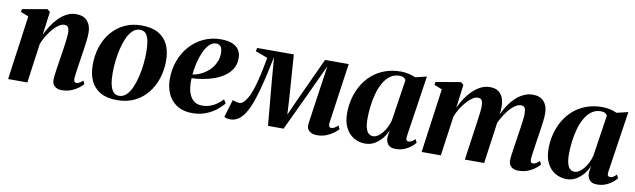

<svg xmlns="http://www.w3.org/2000/svg" viewBox="-37 -923 4407 1332"><g transform="rotate(10 2166.5 -257.5)"><path d="M214.5 -343Q229 -376 249.8 -408.2Q270.5 -440.5 296.8 -467.2Q323 -494 354 -509.8Q385 -525.5 419.5 -525.5Q472.5 -525.5 499 -494.5Q525.5 -463.5 525.5 -412.5Q525.5 -388.5 522.2 -360.2Q519 -332 514.5 -302Q510 -272 505.5 -242Q501.5 -215 496.8 -184.8Q492 -154.5 488.5 -128Q485 -101.5 483.5 -85Q483.5 -67.5 488.8 -61.5Q494 -55.5 501.5 -55.5Q510.5 -55.5 522 -61.2Q533.5 -67 547.5 -80.5L558.5 -57Q548 -44 527.5 -28.2Q507 -12.5 477.2 -0.5Q447.5 11.5 407.5 11.5Q389.5 11.5 374.8 4.5Q360 -2.5 351.2 -16.2Q342.5 -30 342.5 -51.5Q342.5 -61 344.8 -80.2Q347 -99.5 350.5 -123.8Q354 -148 358 -173.5Q362 -199 365.5 -221.5Q369.5 -246 373 -269.8Q376.5 -293.5 379.5 -315.2Q382.5 -337 384.2 -355Q386 -373 386 -385Q386 -403.5 382.8 -415.5Q379.5 -427.5 371.8 -433Q364 -438.5 350 -438.5Q332.5 -438.5 311.8 -424.5Q291 -410.5 271 -387.2Q251 -364 233.8 -335.8Q216.5 -307.5 205.5 -278L167 0H31.5L94 -452L38.5 -474L42 -494.5L216 -525L236 -509Z M880.5 -527Q952 -527 998 -501.2Q1044 -475.5 1066.5 -428Q1089 -380.5 1089 -314.5Q1089 -249.5 1070 -190.5Q1051 -131.5 1014.2 -85.8Q977.5 -40 923.5 -13.5Q869.5 13 800 13Q729 13 683 -13Q637 -39 614.8 -86.8Q592.5 -134.5 592.5 -198Q592 -265 611.2 -324.5Q630.5 -384 667.8 -429.5Q705 -475 758.5 -501Q812 -527 880.5 -527ZM873.5 -495.5Q844.5 -495.5 822.2 -474.2Q800 -453 784.2 -417.5Q768.5 -382 758.2 -338.8Q748 -295.5 743 -250Q738 -204.5 738.5 -165Q738.5 -121 745.5 -88.2Q752.5 -55.5 767.8 -37.2Q783 -19 808.5 -19Q837.5 -19 859.8 -40.2Q882 -61.5 897.8 -97.2Q913.5 -133 923.8 -176.5Q934 -220 938.8 -265Q943.5 -310 943.5 -350Q943.5 -393 937.5 -425.8Q931.5 -458.5 916.8 -477Q902 -495.5 873.5 -495.5Z M1547 -95.5Q1532 -75 1501.8 -50Q1471.5 -25 1428 -7Q1384.5 11 1329 11Q1279 11 1242.5 -5.8Q1206 -22.5 1182.2 -51.8Q1158.5 -81 1147.2 -118Q1136 -155 1136 -195Q1136 -265 1158.5 -325.5Q1181 -386 1222 -431.5Q1263 -477 1318.2 -502.5Q1373.5 -528 1439 -528Q1489 -528 1520.5 -514.2Q1552 -500.5 1566.8 -476.5Q1581.5 -452.5 1581.5 -421.5Q1582 -378 1562.8 -345.8Q1543.5 -313.5 1511.5 -291.2Q1479.5 -269 1440.5 -255.2Q1401.5 -241.5 1360.5 -234.8Q1319.5 -228 1284 -227Q1281.5 -192 1286 -160.5Q1290.5 -129 1302.5 -104.8Q1314.5 -80.5 1335.8 -66.5Q1357 -52.5 1388.5 -52.5Q1419.5 -52.5 1445.8 -62Q1472 -71.5 1493.5 -87.5Q1515 -103.5 1531.5 -121.5ZM1411 -493.5Q1384 -493.5 1362.5 -471.5Q1341 -449.5 1325 -414Q1309 -378.5 1299 -336.2Q1289 -294 1285.5 -253Q1309.5 -256.5 1333.8 -266.5Q1358 -276.5 1380 -292.8Q1402 -309 1418.8 -330.2Q1435.5 -351.5 1445.2 -377.2Q1455 -403 1455 -432.5Q1454.5 -465.5 1443 -479.5Q1431.5 -493.5 1411 -493.5Z M2207.5 11.5Q2172 11.5 2152.2 -7Q2132.5 -25.5 2138 -60.5L2172 -296L2197.5 -472L2123 -311L1973.5 7H1863.5L1835 -310L1822 -470.5Q1809 -407 1796 -348.8Q1783 -290.5 1769.2 -239.5Q1755.5 -188.5 1740.8 -147Q1726 -105.5 1709.5 -75.5Q1685.5 -32 1657.8 -12Q1630 8 1597 8Q1588.5 8 1579.8 6.5Q1571 5 1564.2 2.8Q1557.5 0.5 1554.5 -2L1591.5 -126.5Q1596.5 -125 1605 -122.2Q1613.5 -119.5 1623.2 -117.5Q1633 -115.5 1640.5 -115.5Q1646.5 -115.5 1652.8 -118Q1659 -120.5 1665.5 -125.8Q1672 -131 1678.8 -139.5Q1685.5 -148 1692.5 -159Q1706.5 -180 1719 -215.5Q1731.5 -251 1742.2 -293.5Q1753 -336 1761.5 -378.8Q1770 -421.5 1776.5 -457L1690.5 -488.5L1695.5 -512.5H1954L1976.5 -196L1982 -93L2028 -196L2174 -512.5H2340.5L2280 -89Q2278.5 -76.5 2280.5 -69Q2282.5 -61.5 2287.2 -58.2Q2292 -55 2297 -55Q2307 -55 2319.2 -61.2Q2331.5 -67.5 2344.5 -81L2356 -56Q2345 -43.5 2324.2 -27.8Q2303.5 -12 2274 -0.2Q2244.5 11.5 2207.5 11.5Z M2825 -89.5Q2822.5 -69.5 2827.5 -62.5Q2832.5 -55.5 2842 -55.5Q2852.5 -55.5 2863.5 -61.2Q2874.5 -67 2887.5 -80.5L2899.5 -57Q2888 -42 2868.5 -26.2Q2849 -10.5 2822 0.2Q2795 11 2761.5 11Q2723 11 2707 -11.5Q2691 -34 2694 -65L2701 -109.5Q2690 -81 2667.8 -53.2Q2645.5 -25.5 2615.2 -7.2Q2585 11 2548 11Q2504 11 2467.8 -10.2Q2431.5 -31.5 2410 -73Q2388.5 -114.5 2388.5 -175Q2388.5 -229.5 2401.8 -280.8Q2415 -332 2441 -376.2Q2467 -420.5 2505.5 -453.8Q2544 -487 2594.8 -505.8Q2645.5 -524.5 2708 -524.5Q2737.5 -524.5 2763 -518.2Q2788.5 -512 2810 -502.5L2890 -521.5ZM2747.5 -471.5Q2743.5 -480 2732.2 -487Q2721 -494 2702.5 -494Q2664.5 -494 2636.5 -473.2Q2608.5 -452.5 2588.8 -417.5Q2569 -382.5 2557.2 -339.2Q2545.5 -296 2540 -250.5Q2534.5 -205 2534.5 -164Q2534.5 -120 2542.2 -94.8Q2550 -69.5 2563.2 -59.2Q2576.5 -49 2592.5 -49Q2608.5 -49 2625 -59Q2641.5 -69 2656.5 -87Q2671.5 -105 2684 -129.2Q2696.5 -153.5 2703.5 -181Z M3149 -509 3128 -343Q3142 -376 3163 -408.2Q3184 -440.5 3210.8 -467Q3237.5 -493.5 3268.5 -509.5Q3299.5 -525.5 3334.5 -525.5Q3373 -525.5 3396.2 -508Q3419.5 -490.5 3429.2 -458.2Q3439 -426 3436 -382.5Q3435.5 -374.5 3434 -362Q3432.5 -349.5 3430.5 -335.2Q3428.5 -321 3426 -308L3411 -294.5Q3428.5 -347 3452.8 -389.5Q3477 -432 3506.2 -462.5Q3535.5 -493 3568.5 -509.2Q3601.5 -525.5 3636 -525.5Q3688.5 -525.5 3715.2 -494.5Q3742 -463.5 3742 -412.5Q3742 -388.5 3738.8 -360.5Q3735.5 -332.5 3731 -302.2Q3726.5 -272 3722 -242Q3718 -215 3713.2 -184.8Q3708.5 -154.5 3705 -128Q3701.5 -101.5 3700 -85Q3700 -67.5 3705 -61.5Q3710 -55.5 3718 -55.5Q3727 -55.5 3738.5 -61.2Q3750 -67 3764 -81L3775.5 -57.5Q3764.5 -44.5 3744.2 -28.5Q3724 -12.5 3694.2 -0.5Q3664.5 11.5 3624.5 11.5Q3606.5 11.5 3591.2 4.5Q3576 -2.5 3567.5 -16.2Q3559 -30 3559 -51Q3559 -64.5 3562.8 -93.2Q3566.5 -122 3572 -156.8Q3577.5 -191.5 3582 -221.5Q3587 -254 3591.5 -285.2Q3596 -316.5 3599.2 -342.5Q3602.5 -368.5 3602 -385Q3602 -413 3595 -425.8Q3588 -438.5 3567 -438.5Q3548 -438.5 3525.8 -423.2Q3503.5 -408 3481.2 -381Q3459 -354 3439.8 -318.5Q3420.5 -283 3408 -242.5L3429.5 -327.5Q3427.5 -309.5 3425.8 -294.8Q3424 -280 3422 -265.2Q3420 -250.5 3417.5 -232L3385 0H3249L3280.5 -221.5Q3285 -254 3289.5 -285.5Q3294 -317 3297 -343Q3300 -369 3300 -384.5Q3299.5 -413 3292.2 -425.8Q3285 -438.5 3263.5 -438.5Q3246 -438.5 3225.5 -424.8Q3205 -411 3184.8 -388Q3164.5 -365 3147.2 -336.8Q3130 -308.5 3119 -279.5L3080 0H2944.5L3007 -452L2951.5 -474L2955 -494.5L3129 -525Z M4244 -89.5Q4241.5 -69.5 4246.5 -62.5Q4251.5 -55.5 4261 -55.5Q4271.5 -55.5 4282.5 -61.2Q4293.5 -67 4306.5 -80.5L4318.5 -57Q4307 -42 4287.5 -26.2Q4268 -10.5 4241 0.2Q4214 11 4180.5 11Q4142 11 4126 -11.5Q4110 -34 4113 -65L4120 -109.5Q4109 -81 4086.8 -53.2Q4064.5 -25.5 4034.2 -7.2Q4004 11 3967 11Q3923 11 3886.8 -10.2Q3850.5 -31.5 3829 -73Q3807.5 -114.5 3807.5 -175Q3807.5 -229.5 3820.8 -280.8Q3834 -332 3860 -376.2Q3886 -420.5 3924.5 -453.8Q3963 -487 4013.8 -505.8Q4064.5 -524.5 4127 -524.5Q4156.5 -524.5 4182 -518.2Q4207.5 -512 4229 -502.5L4309 -521.5ZM4166.5 -471.5Q4162.5 -480 4151.2 -487Q4140 -494 4121.5 -494Q4083.5 -494 4055.5 -473.2Q4027.5 -452.5 4007.8 -417.5Q3988 -382.5 3976.2 -339.2Q3964.5 -296 3959 -250.5Q3953.5 -205 3953.5 -164Q3953.5 -120 3961.2 -94.8Q3969 -69.5 3982.2 -59.2Q3995.5 -49 4011.5 -49Q4027.5 -49 4044 -59Q4060.5 -69 4075.5 -87Q4090.5 -105 4103 -129.2Q4115.5 -153.5 4122.5 -181Z"/></g></svg>

Font: Merriweather 120pt
Style: Bold Italic
Weight: 700
Italic angle: -7.8°
Version: Version 2.101